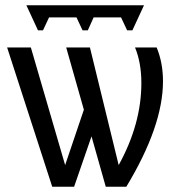

<svg xmlns="http://www.w3.org/2000/svg" viewBox="-20 -708 664 728"><path d="M492 -528H574Q598 -470 598 -400Q598 -230 459 0H381L327 -191L261 0H178L7 -528H97L227 -82L298 -292L231 -528H321L430 -82Q516 -238 516 -393Q516 -470 492 -528ZM80 -688H526L482 -593H462L439 -642H335L313 -593H293L270 -642H166L143 -593H124Z"/></svg>

Font: Libra Sans
Style: Regular
Weight: 400
Foundry: Context Ltd
Version: Version 1.002